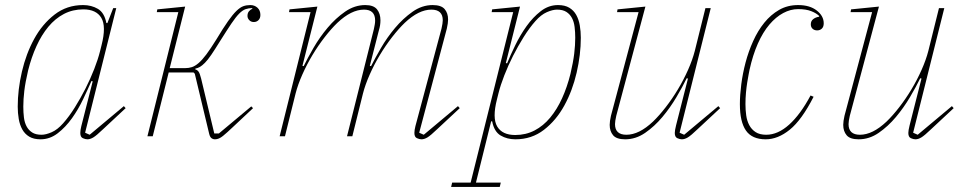

<svg xmlns="http://www.w3.org/2000/svg" viewBox="-20 -538 3813 758"><path d="M140 12Q113 12 95.5 1.5Q78 -9 68 -27Q58 -45 54 -68.5Q50 -92 50 -117Q50 -184 66.5 -255Q83 -326 115 -384.5Q147 -443 195.5 -480.5Q244 -518 308 -518Q341 -518 366.5 -503Q392 -488 400 -447H404L427 -506H439L316 -14L334 -6L469 -119L476 -111L387 -28Q361 -3 348.5 4.5Q336 12 325 12Q317 12 307 7.5Q297 3 297 -13Q297 -24 301 -40L346 -217L341 -218Q327 -186 308 -146Q289 -106 264 -71Q239 -36 208 -12Q177 12 140 12ZM144 -6Q161 -6 184 -16Q207 -26 229 -51Q253 -78 275.5 -114Q298 -150 317.5 -188.5Q337 -227 352 -265.5Q367 -304 375 -336L381 -360Q400 -434 380 -467.5Q360 -501 309 -501Q267 -501 232.5 -483Q198 -465 171 -432.5Q144 -400 124 -356Q104 -312 91 -260Q80 -213 76 -179.5Q72 -146 72 -117Q72 -94 74.5 -74Q77 -54 85 -39Q93 -24 107 -15Q121 -6 144 -6Z M829 12Q821 12 815 7.5Q809 3 806 -9L749 -247L744 -252H646L583 0H562L684 -490H599L601 -501L711 -512L650 -269H711Q725 -269 737.5 -273Q750 -277 764 -289Q778 -301 794.5 -323Q811 -345 834 -382Q861 -427 880 -454Q899 -481 913.5 -495Q928 -509 940.5 -513.5Q953 -518 968 -518Q985 -518 996.5 -507.5Q1008 -497 1008 -479Q1008 -466 1000.5 -458.5Q993 -451 982 -451Q971 -451 964 -458.5Q957 -466 957 -475Q957 -486 962.5 -493Q968 -500 976 -503V-506Q962 -506 950 -502Q938 -498 924.5 -484.5Q911 -471 893.5 -445Q876 -419 849 -376Q828 -342 814 -321.5Q800 -301 789 -290Q778 -279 769.5 -274Q761 -269 751 -267V-264Q759 -262 764 -255Q769 -248 774 -228L826 -11H844L972 -118L979 -111L899 -36Q877 -15 860.5 -1.5Q844 12 829 12Z M1644 12Q1636 12 1626 7.5Q1616 3 1616 -13Q1616 -24 1620 -40L1723 -425Q1728 -447 1728 -458Q1728 -500 1683 -500Q1633 -500 1578 -448Q1554 -425 1528 -391.5Q1502 -358 1479.5 -320.5Q1457 -283 1439.5 -243.5Q1422 -204 1413 -169L1371 0H1350L1456 -423Q1458 -433 1459.5 -441Q1461 -449 1461 -457Q1461 -500 1417 -500Q1367 -500 1312 -448Q1288 -425 1262 -391.5Q1236 -358 1213.5 -320.5Q1191 -283 1173.5 -243.5Q1156 -204 1147 -169L1105 0H1084L1206 -490H1121L1123 -501L1233 -512L1174 -278L1179 -277Q1194 -308 1218 -349.5Q1242 -391 1273.5 -428.5Q1305 -466 1342.5 -492Q1380 -518 1422 -518Q1455 -518 1468.5 -501Q1482 -484 1482 -458Q1482 -438 1476 -419L1440 -278L1445 -277Q1460 -307 1484 -348.5Q1508 -390 1539.5 -427.5Q1571 -465 1608.5 -491.5Q1646 -518 1688 -518Q1722 -518 1735.5 -502Q1749 -486 1749 -461Q1749 -447 1744 -425L1635 -14L1653 -6L1788 -119L1795 -111L1706 -28Q1680 -3 1667.5 4.5Q1655 12 1644 12Z M1765 183H1838L2006 -490H1921L1923 -501L2033 -512L1977 -289L1982 -288Q1995 -320 2014.5 -360Q2034 -400 2059 -435Q2084 -470 2115 -494Q2146 -518 2183 -518Q2210 -518 2227.5 -507.5Q2245 -497 2255 -479Q2265 -461 2269 -437.5Q2273 -414 2273 -389Q2273 -322 2256.5 -251Q2240 -180 2208 -121.5Q2176 -63 2127.5 -25.5Q2079 12 2015 12Q1982 12 1956.5 -3Q1931 -18 1923 -59H1919L1859 183H1957L1953 200H1761ZM2014 -5Q2056 -5 2090.5 -23Q2125 -41 2152 -73.5Q2179 -106 2199 -150Q2219 -194 2232 -246Q2243 -293 2247 -326.5Q2251 -360 2251 -389Q2251 -411 2248.5 -431.5Q2246 -452 2238 -467Q2230 -482 2216 -491Q2202 -500 2179 -500Q2162 -500 2139 -490Q2116 -480 2094 -455Q2070 -428 2047.5 -392Q2025 -356 2005.5 -317.5Q1986 -279 1971 -240.5Q1956 -202 1948 -170L1942 -146Q1923 -72 1943 -38.5Q1963 -5 2014 -5Z M2448 12Q2414 12 2400.5 -4Q2387 -20 2387 -45Q2387 -59 2392 -81L2501 -490H2416L2418 -501L2528 -512L2413 -81Q2408 -59 2408 -48Q2408 -6 2453 -6Q2503 -6 2558 -58Q2582 -81 2608 -114.5Q2634 -148 2656.5 -185.5Q2679 -223 2696.5 -262.5Q2714 -302 2723 -337L2765 -506H2786L2663 -14L2681 -6L2816 -119L2823 -111L2734 -28Q2708 -3 2695.5 4.5Q2683 12 2672 12Q2664 12 2654 7.5Q2644 3 2644 -13Q2644 -23 2649 -43L2696 -228L2691 -229Q2675 -196 2650.5 -154.5Q2626 -113 2595 -76Q2564 -39 2527 -13.5Q2490 12 2448 12Z M3003 12Q2949 12 2925 -22.5Q2901 -57 2901 -127Q2901 -162 2906.5 -205Q2912 -248 2923.5 -291.5Q2935 -335 2953.5 -376Q2972 -417 2997.5 -448.5Q3023 -480 3056 -499Q3089 -518 3131 -518Q3177 -518 3204.5 -496.5Q3232 -475 3232 -446Q3232 -432 3224.5 -425Q3217 -418 3206 -418Q3195 -418 3188 -424.5Q3181 -431 3181 -442Q3181 -455 3190.5 -462.5Q3200 -470 3214 -472V-475Q3203 -486 3182.5 -494Q3162 -502 3131 -502Q3101 -502 3072 -486.5Q3043 -471 3017.5 -441Q2992 -411 2972 -366Q2952 -321 2939 -262Q2938 -257 2935.5 -244Q2933 -231 2930 -212.5Q2927 -194 2925 -172Q2923 -150 2923 -127Q2923 -104 2926 -82.5Q2929 -61 2938 -44Q2947 -27 2963 -16.5Q2979 -6 3005 -6Q3051 -6 3095.5 -46Q3140 -86 3180 -161L3192 -156Q3145 -64 3098 -26Q3051 12 3003 12Z M3370 12Q3336 12 3322.5 -4Q3309 -20 3309 -45Q3309 -59 3314 -81L3423 -490H3338L3340 -501L3450 -512L3335 -81Q3330 -59 3330 -48Q3330 -6 3375 -6Q3425 -6 3480 -58Q3504 -81 3530 -114.5Q3556 -148 3578.5 -185.5Q3601 -223 3618.5 -262.5Q3636 -302 3645 -337L3687 -506H3708L3585 -14L3603 -6L3738 -119L3745 -111L3656 -28Q3630 -3 3617.5 4.5Q3605 12 3594 12Q3586 12 3576 7.5Q3566 3 3566 -13Q3566 -23 3571 -43L3618 -228L3613 -229Q3597 -196 3572.5 -154.5Q3548 -113 3517 -76Q3486 -39 3449 -13.5Q3412 12 3370 12Z"/></svg>

Font: IBM Plex Serif Thin
Style: Italic
Weight: 100
Italic angle: -14°
Designer: Mike Abbink, Paul van der Laan, Pieter van Rosmalen
Foundry: Bold Monday
Version: Version 3.001